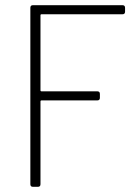

<svg xmlns="http://www.w3.org/2000/svg" viewBox="-20 -720 524 740"><path d="M452 -665H140Q136 -665 136 -661V-372Q136 -368 140 -368H355Q365 -368 365 -358V-343Q365 -333 355 -333H140Q136 -333 136 -329V-10Q136 0 126 0H107Q97 0 97 -10V-690Q97 -700 107 -700H452Q462 -700 462 -690V-675Q462 -665 452 -665Z"/></svg>

Font: Barlow Semi Condensed ExLight
Style: Regular
Weight: 275
Width: 4
Designer: Jeremy Tribby
Foundry: Tribby Type
Version: Version 1.408